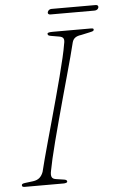

<svg xmlns="http://www.w3.org/2000/svg" viewBox="-56 -845 544 884"><g transform="rotate(-5 216.0 -403.0)"><path d="M149 -63Q145 -45 149 -35Q153 -25 169.5 -23L202.5 -18Q211.5 -17 215.2 -14.5Q219 -12 219 -7Q219 -3.5 213.5 -1.8Q208 0 201.5 0H24Q15.5 0 12.5 -2Q9.5 -4 9.5 -8Q9 -12 13 -14.5Q17 -17 27 -18L62.5 -22.5Q81.5 -25 92.8 -35Q104 -45 110 -62Q115 -83.5 124.5 -119Q134 -154.5 146.5 -199.8Q159 -245 172.8 -294.5Q186.5 -344 200.2 -394.5Q214 -445 226 -491.5Q238 -538 247 -576.2Q256 -614.5 260 -640Q264 -656 260 -664.5Q256 -673 240.5 -675.5L205.5 -681.5Q195 -683 191.5 -685.5Q188 -688 188 -693Q188 -697 194.5 -698.5Q201 -700 214 -700H387.5Q395.5 -700 398.5 -698.8Q401.5 -697.5 401.5 -694Q401.5 -689 397 -687Q392.5 -685 380.5 -682.5L341.5 -674Q324.5 -672 314.5 -665Q304.5 -658 300.5 -644.5Q294 -617.5 283.5 -578.2Q273 -539 259.8 -491.5Q246.5 -444 232.5 -392.8Q218.5 -341.5 205 -291.5Q191.5 -241.5 180 -197Q168.5 -152.5 160.5 -117.8Q152.5 -83 149 -63ZM198 -792.5Q200 -798.5 204.8 -802Q209.5 -805.5 216.5 -805.5H420Q427 -805.5 430 -802Q433 -798.5 431.5 -792.5Q429.5 -787 424.8 -783.8Q420 -780.5 412.5 -780.5H209Q202.5 -780.5 199.5 -783.8Q196.5 -787 198 -792.5Z"/></g></svg>

Font: Fraunces Thin
Style: Italic
Weight: 250
Italic angle: -16°
Version: Version 1.000;[b76b70a41]